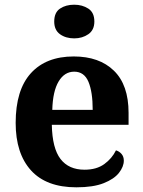

<svg xmlns="http://www.w3.org/2000/svg" viewBox="-20 -790 612 820"><path d="M306.1 10Q178 10 112.4 -62.3Q46.9 -134.6 46.9 -265.2Q46.9 -405.7 111.8 -477.3Q176.8 -548.9 295 -548.9Q404.2 -548.9 466.6 -488Q529.1 -427.2 529.1 -308.2V-256.9H201.3Q203.3 -156.6 238.5 -110.9Q273.7 -65.2 341 -65.2Q392.4 -65.2 425.5 -89.3Q458.5 -113.4 475.3 -147.9Q489.3 -143.8 499.1 -132.5Q508.8 -121.1 508.8 -104.1Q508.8 -78.3 488.1 -51.8Q467.3 -25.3 422.8 -7.7Q378.3 10 306.1 10ZM375.9 -320.8Q375.9 -397.3 357.8 -440.6Q339.6 -483.9 297 -483.9Q255.4 -483.9 230.4 -442.1Q205.4 -400.4 203.3 -320.8ZM297 -626.1Q260.9 -626.1 236.2 -643.9Q211.6 -661.7 211.6 -698Q211.6 -736.5 236.2 -753.2Q260.9 -769.9 297 -769.9Q331.6 -769.9 357.3 -753.2Q383 -736.5 383 -698Q383 -661.7 357.3 -643.9Q331.6 -626.1 297 -626.1Z"/></svg>

Font: Noto Serif Lao
Style: Regular
Weight: 400
Designer: Monotype Design Team
Foundry: Monotype Imaging Inc.
Version: Version 2.003